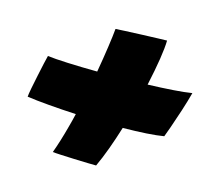

<svg xmlns="http://www.w3.org/2000/svg" viewBox="-75 -679 699 636"><g transform="rotate(15 275.0 -361.0)"><path d="M497 -282.5Q473.5 -278.5 437.5 -276.2Q401.5 -274 357 -273.5Q345 -234.5 331.5 -197.5Q318 -160.5 304 -130.5Q296 -130.5 274.8 -131Q253.5 -131.5 228 -132.5Q202.5 -133.5 181.5 -134.5Q160.5 -135.5 154 -136.5Q161.5 -157 169 -181.2Q176.5 -205.5 183.5 -232Q189.5 -253.5 195 -277.5Q145.5 -280 101 -283.8Q56.5 -287.5 26 -292Q26.5 -300 30.5 -321.2Q34.5 -342.5 39.8 -367.2Q45 -392 49.5 -412.2Q54 -432.5 56 -439.5Q79 -436.5 125 -434.5Q171 -432.5 227 -432Q235.5 -480.5 241.2 -520.8Q247 -561 249 -584Q256 -584.5 281.5 -585.8Q307 -587 338 -588.2Q369 -589.5 393.8 -590.2Q418.5 -591 424 -591Q423 -541.5 399.5 -433.5Q446.5 -435 486 -437.8Q525.5 -440.5 550 -444.5Q542 -414.5 530.8 -379.8Q519.5 -345 509.8 -317.5Q500 -290 497 -282.5Z"/></g></svg>

Font: Grandstander ExtraBold
Style: Italic
Weight: 800
Italic angle: -15°
Designer: Tyler Finck
Foundry: Etcetera Type Co
Version: Version 1.200; ttfautohint (v1.8.3)